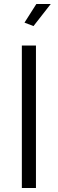

<svg xmlns="http://www.w3.org/2000/svg" viewBox="-20 -937 288 957"><path d="M147 -807.1 102.1 -824.2 161.1 -917H232.9ZM88.9 0V-710H159.2V0Z"/></svg>

Font: Rawline
Style: Regular
Weight: 400
Designer: Matt McInerney, Pablo Impallari, Rodrigo Fuenzalida
Foundry: Matt McInerney, Pablo Impallari, Rodrigo Fuenzalida
Version: Version 4.020;PS 004.020;hotconv 1.0.88;makeotf.lib2.5.64775